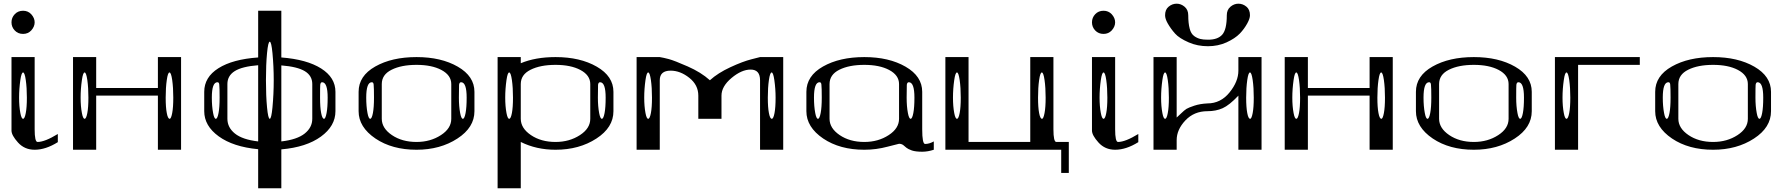

<svg xmlns="http://www.w3.org/2000/svg" viewBox="-20 -808 9659 1036"><path d="M148.4 -643.6Q130.9 -625 104.5 -625Q77.1 -625 59.6 -643.6Q42 -662.1 42 -687.5Q42 -712.9 59.6 -731.4Q77.1 -750 104.5 -750Q130.9 -750 148.4 -731.4Q167 -710.9 167 -687.5Q167 -664.1 148.4 -643.6ZM125 -281.2Q125 -335 119.1 -376Q113.3 -417 104.5 -417Q95.7 -417 89.8 -376Q83 -328.1 83 -281.2Q83 -234.4 89.8 -198.2Q95.7 -167 104.5 -167Q113.3 -167 119.1 -198.2Q125 -228.5 125 -281.2ZM167 -500V-110.4Q167 -42 182.6 -42Q221.7 -42 292 -85V-41Q226.6 0 167 0Q112.3 0 77.1 -39.1Q42 -78.1 42 -103.5V-500Z M915 -281.2Q915 -335 909.2 -376Q903.3 -417 894.5 -417Q885.7 -417 879.9 -376Q874 -335 874 -281.2Q874 -228.5 879.9 -198.2Q885.7 -167 895.5 -167Q903.3 -167 909.2 -198.2Q915 -228.5 915 -281.2ZM457 -281.2Q457 -335 451.2 -376Q445.3 -417 436.5 -417Q427.7 -417 421.9 -376Q415 -328.1 415 -281.2Q415 -234.4 421.9 -198.2Q427.7 -167 436.5 -167Q445.3 -167 451.2 -198.2Q457 -228.5 457 -281.2ZM957 -500V0H832V-292H499V0H374V-500H499V-333H832V-500Z M1748 -281.2Q1748 -364.3 1717.8 -364.3Q1710 -364.3 1708 -350.6Q1707 -341.8 1707 -281.2Q1707 -228.5 1712.9 -198.2Q1718.8 -167 1728.5 -167Q1736.3 -167 1742.2 -198.2Q1748 -228.5 1748 -281.2ZM1163.1 -351.6Q1162.1 -364.3 1153.3 -364.3Q1123 -364.3 1123 -281.2Q1123 -234.4 1129.9 -198.2Q1135.7 -167 1144.5 -167Q1153.3 -167 1159.2 -198.2Q1165 -228.5 1165 -281.2Q1165 -334 1163.1 -351.6ZM1450.2 -521.5Q1444.3 -583 1435.5 -583Q1426.8 -583 1420.9 -521.5Q1415 -460 1415 -375Q1415 -290 1420.9 -228.5Q1426.8 -167 1435.5 -167Q1444.3 -167 1450.2 -228.5Q1457 -300.8 1457 -375Q1457 -449.2 1450.2 -521.5ZM1665 -167V-354.5Q1665 -399.4 1625 -423.8Q1585 -448.2 1498 -455.1V-44.9Q1583 -54.7 1624 -87.4Q1665 -120.1 1665 -167ZM1498 -750V-498Q1635.7 -487.3 1712.9 -438.5Q1790 -389.6 1790 -312.5V-208Q1790 -127.9 1711.4 -70.8Q1632.8 -13.7 1498 -2V208H1373V-2.9Q1238.3 -15.6 1160.2 -72.3Q1082 -128.9 1082 -208V-312.5Q1082 -391.6 1158.7 -439.9Q1235.4 -488.3 1373 -498V-750ZM1373 -44.9V-456.1Q1286.1 -449.2 1246.6 -424.3Q1207 -399.4 1207 -354.5V-167Q1207 -120.1 1247.6 -87.4Q1288.1 -54.7 1373 -44.9Z M2498 -281.2Q2498 -364.3 2467.8 -364.3Q2459 -364.3 2457 -350.6Q2456.1 -341.8 2456.1 -281.2Q2456.1 -234.4 2462.9 -198.2Q2468.8 -167 2477.5 -167Q2486.3 -167 2492.2 -198.2Q2498 -228.5 2498 -281.2ZM1996.1 -351.6Q1995.1 -364.3 1986.3 -364.3Q1956.1 -364.3 1956.1 -281.2Q1956.1 -234.4 1962.9 -198.2Q1968.8 -167 1977.5 -167Q1986.3 -167 1992.2 -198.2Q1998 -228.5 1998 -281.2Q1998 -334 1996.1 -351.6ZM2415 -167V-354.5Q2415 -402.3 2361.3 -430.7Q2309.6 -458 2227.5 -458Q2145.5 -458 2092.8 -431.6Q2040 -405.3 2040 -354.5V-167Q2040 -116.2 2094.7 -79.1Q2149.4 -42 2227.5 -42Q2302.7 -42 2359.4 -79.1Q2415 -115.2 2415 -167ZM2540 -208Q2540 -120.1 2448.2 -60.5Q2355.5 0 2227.5 0Q2095.7 0 2005.9 -60.5Q1915 -122.1 1915 -208V-312.5Q1915 -398.4 2004.9 -449.2Q2094.7 -500 2227.5 -500Q2360.4 -500 2450.2 -448.2Q2540 -396.5 2540 -312.5Z M2748 -281.2Q2748 -335 2742.2 -376Q2736.3 -417 2727.5 -417Q2718.8 -417 2712.9 -376Q2706.1 -328.1 2706.1 -281.2Q2706.1 -234.4 2712.9 -198.2Q2718.8 -167 2727.5 -167Q2736.3 -167 2742.2 -198.2Q2748 -228.5 2748 -281.2ZM3248 -281.2Q3248 -364.3 3217.8 -364.3Q3209 -364.3 3207 -350.6Q3206.1 -341.8 3206.1 -281.2Q3206.1 -234.4 3212.9 -198.2Q3218.8 -167 3227.5 -167Q3236.3 -167 3242.2 -198.2Q3248 -228.5 3248 -281.2ZM2790 -500V-466.8Q2869.1 -500 2977.5 -500Q3110.4 -500 3200.2 -448.2Q3290 -396.5 3290 -312.5V-208Q3290 -120.1 3198.2 -60.5Q3105.5 0 2977.5 0Q2874 0 2790 -42V208H2665V-500ZM3165 -167V-354.5Q3165 -402.3 3111.3 -430.7Q3059.6 -458 2977.5 -458Q2895.5 -458 2842.8 -431.6Q2790 -405.3 2790 -354.5V-167Q2790 -116.2 2844.7 -79.1Q2899.4 -42 2977.5 -42Q3052.7 -42 3109.4 -79.1Q3165 -115.2 3165 -167Z M4165 -281.2Q4165 -328.1 4158.2 -376Q4152.3 -417 4143.6 -417Q4134.8 -417 4128.9 -376Q4123 -335 4123 -281.2Q4123 -228.5 4128.9 -198.2Q4134.8 -167 4144.5 -167Q4153.3 -167 4159.2 -198.2Q4165 -228.5 4165 -281.2ZM3498 -281.2Q3498 -335 3492.2 -376Q3486.3 -417 3477.5 -417Q3468.8 -417 3462.9 -376Q3456.1 -328.1 3456.1 -281.2Q3456.1 -234.4 3462.9 -198.2Q3468.8 -167 3477.5 -167Q3486.3 -167 3492.2 -198.2Q3498 -228.5 3498 -281.2ZM3415 -500H3540Q3558.6 -497.1 3588.4 -489.3Q3618.2 -481.4 3690.4 -449.7Q3762.7 -418 3810.5 -375Q3853.5 -414.1 3920.9 -445.3Q3988.3 -476.6 4035.2 -488.3L4081.1 -500H4206.1V0H4081.1V-375Q4081.1 -432.6 4030.3 -432.6Q3981.4 -432.6 3927.2 -387.2Q3873 -341.8 3873 -292V-167H3748V-292Q3748 -349.6 3699.2 -388.2Q3650.4 -426.8 3598.6 -426.8Q3540 -426.8 3540 -375V0H3415Z M4914.1 -281.2Q4914.1 -364.3 4883.8 -364.3Q4875 -364.3 4873 -350.6Q4872.1 -341.8 4872.1 -281.2Q4872.1 -234.4 4878.9 -198.2Q4884.8 -167 4893.6 -167Q4902.3 -167 4908.2 -198.2Q4914.1 -228.5 4914.1 -281.2ZM4412.1 -351.6Q4411.1 -364.3 4402.3 -364.3Q4372.1 -364.3 4372.1 -281.2Q4372.1 -234.4 4378.9 -198.2Q4384.8 -167 4393.6 -167Q4402.3 -167 4408.2 -198.2Q4414.1 -228.5 4414.1 -281.2Q4414.1 -334 4412.1 -351.6ZM4831.1 -167V-354.5Q4831.1 -402.3 4777.3 -430.7Q4725.6 -458 4643.6 -458Q4561.5 -458 4508.8 -431.6Q4456.1 -405.3 4456.1 -354.5V-167Q4456.1 -116.2 4510.7 -79.1Q4565.4 -42 4643.6 -42Q4718.8 -42 4775.4 -79.1Q4831.1 -115.2 4831.1 -167ZM4331.1 -208V-312.5Q4331.1 -398.4 4420.9 -449.2Q4510.7 -500 4643.6 -500Q4776.4 -500 4866.2 -448.2Q4956.1 -396.5 4956.1 -312.5V-110.4Q4956.1 -31.2 4971.7 -31.2Q4994.1 -31.2 5018.6 -44.9V0Q4986.3 10.7 4956.1 10.7Q4920.9 10.7 4900.4 3.9Q4878.9 -3.9 4871.1 -10.7Q4863.3 -17.6 4853.5 -25.4Q4843.8 -32.2 4831.1 -32.2Q4828.1 -32.2 4769.5 -16.6Q4708 0 4643.6 0Q4511.7 0 4421.9 -60.5Q4331.1 -122.1 4331.1 -208Z M5622.1 -281.2Q5622.1 -335 5616.2 -376Q5610.4 -417 5601.6 -417Q5592.8 -417 5586.9 -376Q5581.1 -335 5581.1 -281.2Q5581.1 -228.5 5586.9 -198.2Q5592.8 -167 5602.5 -167Q5610.4 -167 5616.2 -198.2Q5622.1 -228.5 5622.1 -281.2ZM5164.1 -281.2Q5164.1 -335 5158.2 -376Q5152.3 -417 5143.6 -417Q5134.8 -417 5128.9 -376Q5122.1 -328.1 5122.1 -281.2Q5122.1 -234.4 5128.9 -198.2Q5134.8 -167 5143.6 -167Q5152.3 -167 5158.2 -198.2Q5164.1 -228.5 5164.1 -281.2ZM5664.1 -500V-110.4Q5664.1 -42 5679.7 -42H5747.1V125H5706.1V0H5081.1V-500H5206.1V-42H5539.1V-500Z M5978.5 -643.6Q5960.9 -625 5934.6 -625Q5907.2 -625 5889.6 -643.6Q5872.1 -662.1 5872.1 -687.5Q5872.1 -712.9 5889.6 -731.4Q5907.2 -750 5934.6 -750Q5960.9 -750 5978.5 -731.4Q5997.1 -710.9 5997.1 -687.5Q5997.1 -664.1 5978.5 -643.6ZM5955.1 -281.2Q5955.1 -335 5949.2 -376Q5943.4 -417 5934.6 -417Q5925.8 -417 5919.9 -376Q5913.1 -328.1 5913.1 -281.2Q5913.1 -234.4 5919.9 -198.2Q5925.8 -167 5934.6 -167Q5943.4 -167 5949.2 -198.2Q5955.1 -228.5 5955.1 -281.2ZM5997.1 -500V-110.4Q5997.1 -42 6012.7 -42Q6051.8 -42 6122.1 -85V-41Q6056.6 0 5997.1 0Q5942.4 0 5907.2 -39.1Q5872.1 -78.1 5872.1 -103.5V-500Z M6724.6 -725.6Q6724.6 -708 6710 -681.6Q6693.4 -651.4 6669.9 -627Q6644.5 -600.6 6597.7 -579.1Q6551.8 -558.6 6498 -558.6Q6441.4 -558.6 6394.5 -579.1Q6342.8 -601.6 6320.3 -627Q6296.9 -653.3 6280.3 -682.6Q6266.6 -707 6266.6 -725.6Q6266.6 -755.9 6285.2 -771.5Q6304.7 -788.1 6329.1 -788.1Q6352.5 -788.1 6372.1 -771.5Q6391.6 -754.9 6391.6 -725.6Q6391.6 -682.6 6399.4 -653.3Q6406.2 -626 6423.8 -613.3Q6438.5 -602.5 6457 -597.7Q6471.7 -593.8 6499 -593.8Q6549.8 -593.8 6574.2 -620.1Q6599.6 -647.5 6599.6 -725.6Q6599.6 -754.9 6619.1 -771.5Q6638.7 -788.1 6662.1 -788.1Q6686.5 -788.1 6706.1 -771.5Q6724.6 -755.9 6724.6 -725.6ZM6745.1 -281.2Q6745.1 -335 6739.3 -376Q6733.4 -417 6724.6 -417Q6715.8 -417 6710 -376Q6704.1 -335 6704.1 -281.2Q6704.1 -228.5 6710 -198.2Q6715.8 -167 6725.6 -167Q6733.4 -167 6739.3 -198.2Q6745.1 -228.5 6745.1 -281.2ZM6287.1 -281.2Q6287.1 -335 6281.2 -376Q6275.4 -417 6266.6 -417Q6257.8 -417 6252 -376Q6245.1 -328.1 6245.1 -281.2Q6245.1 -234.4 6252 -198.2Q6257.8 -167 6266.6 -167Q6275.4 -167 6281.2 -198.2Q6287.1 -228.5 6287.1 -281.2ZM6495.1 -208Q6422.9 -208 6376 -158.2Q6329.1 -108.4 6329.1 -51.8V0H6204.1V-500H6329.1V-173.8Q6331.1 -174.8 6351.1 -194.3Q6371.1 -213.9 6382.3 -220.7Q6393.6 -227.5 6424.3 -237.8Q6455.1 -248 6495.1 -250Q6566.4 -250 6614.3 -309.1Q6662.1 -368.2 6662.1 -426.8V-500H6787.1V0H6662.1V-292Q6613.3 -240.2 6577.1 -224.1Q6541 -208 6495.1 -208Z M7453.1 -281.2Q7453.1 -335 7447.3 -376Q7441.4 -417 7432.6 -417Q7423.8 -417 7418 -376Q7412.1 -335 7412.1 -281.2Q7412.1 -228.5 7418 -198.2Q7423.8 -167 7433.6 -167Q7441.4 -167 7447.3 -198.2Q7453.1 -228.5 7453.1 -281.2ZM6995.1 -281.2Q6995.1 -335 6989.3 -376Q6983.4 -417 6974.6 -417Q6965.8 -417 6960 -376Q6953.1 -328.1 6953.1 -281.2Q6953.1 -234.4 6960 -198.2Q6965.8 -167 6974.6 -167Q6983.4 -167 6989.3 -198.2Q6995.1 -228.5 6995.1 -281.2ZM7495.1 -500V0H7370.1V-292H7037.1V0H6912.1V-500H7037.1V-333H7370.1V-500Z M8203.1 -281.2Q8203.1 -364.3 8172.9 -364.3Q8164.1 -364.3 8162.1 -350.6Q8161.1 -341.8 8161.1 -281.2Q8161.1 -234.4 8168 -198.2Q8173.8 -167 8182.6 -167Q8191.4 -167 8197.3 -198.2Q8203.1 -228.5 8203.1 -281.2ZM7701.2 -351.6Q7700.2 -364.3 7691.4 -364.3Q7661.1 -364.3 7661.1 -281.2Q7661.1 -234.4 7668 -198.2Q7673.8 -167 7682.6 -167Q7691.4 -167 7697.3 -198.2Q7703.1 -228.5 7703.1 -281.2Q7703.1 -334 7701.2 -351.6ZM8120.1 -167V-354.5Q8120.1 -402.3 8066.4 -430.7Q8014.6 -458 7932.6 -458Q7850.6 -458 7797.9 -431.6Q7745.1 -405.3 7745.1 -354.5V-167Q7745.1 -116.2 7799.8 -79.1Q7854.5 -42 7932.6 -42Q8007.8 -42 8064.5 -79.1Q8120.1 -115.2 8120.1 -167ZM8245.1 -208Q8245.1 -120.1 8153.3 -60.5Q8060.5 0 7932.6 0Q7800.8 0 7710.9 -60.5Q7620.1 -122.1 7620.1 -208V-312.5Q7620.1 -398.4 7710 -449.2Q7799.8 -500 7932.6 -500Q8065.4 -500 8155.3 -448.2Q8245.1 -396.5 8245.1 -312.5Z M8453.1 -281.2Q8453.1 -335 8447.3 -376Q8441.4 -417 8432.6 -417Q8423.8 -417 8418 -376Q8411.1 -328.1 8411.1 -281.2Q8411.1 -234.4 8418 -198.2Q8423.8 -167 8432.6 -167Q8441.4 -167 8447.3 -198.2Q8453.1 -228.5 8453.1 -281.2ZM8828.1 -500V-458H8495.1V0H8370.1V-500Z M9494.1 -281.2Q9494.1 -364.3 9463.9 -364.3Q9455.1 -364.3 9453.1 -350.6Q9452.1 -341.8 9452.1 -281.2Q9452.1 -234.4 9459 -198.2Q9464.8 -167 9473.6 -167Q9482.4 -167 9488.3 -198.2Q9494.1 -228.5 9494.1 -281.2ZM8992.2 -351.6Q8991.2 -364.3 8982.4 -364.3Q8952.1 -364.3 8952.1 -281.2Q8952.1 -234.4 8959 -198.2Q8964.8 -167 8973.6 -167Q8982.4 -167 8988.3 -198.2Q8994.1 -228.5 8994.1 -281.2Q8994.1 -334 8992.2 -351.6ZM9411.1 -167V-354.5Q9411.1 -402.3 9357.4 -430.7Q9305.7 -458 9223.6 -458Q9141.6 -458 9088.9 -431.6Q9036.1 -405.3 9036.1 -354.5V-167Q9036.1 -116.2 9090.8 -79.1Q9145.5 -42 9223.6 -42Q9298.8 -42 9355.5 -79.1Q9411.1 -115.2 9411.1 -167ZM9536.1 -208Q9536.1 -120.1 9444.3 -60.5Q9351.6 0 9223.6 0Q9091.8 0 9002 -60.5Q8911.1 -122.1 8911.1 -208V-312.5Q8911.1 -398.4 9001 -449.2Q9090.8 -500 9223.6 -500Q9356.4 -500 9446.3 -448.2Q9536.1 -396.5 9536.1 -312.5Z"/></svg>

Font: okolaksMetalik
Style: bold
Weight: 700
Width: 7
Version: Version 0.6